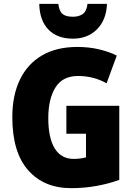

<svg xmlns="http://www.w3.org/2000/svg" viewBox="-20 -968 697 998"><path d="M325 -418H600V-33Q545 -13 481.5 -1.5Q418 10 350 10Q208 10 126 -83.5Q44 -177 44 -359Q44 -472 83.5 -554Q123 -636 198.5 -680Q274 -724 382 -724Q442 -724 495 -711.5Q548 -699 587 -679L534 -535Q467 -573 385 -573Q305 -573 268 -513Q231 -453 231 -354Q231 -251 264.5 -196.5Q298 -142 363 -142Q397 -142 427 -150V-273H325ZM536 -948Q533 -865 484.5 -816Q436 -767 359 -767Q278 -767 232 -814Q186 -861 184 -948H283Q288 -909 305.5 -895Q323 -881 359 -881Q390 -881 410 -895Q430 -909 435 -948Z"/></svg>

Font: Noto Sans Oriya Cond Blk
Style: Regular
Weight: 900
Width: 3
Designer: Amélie Bonet and Sol Matas
Foundry: Google LLC
Version: Version 2.006; ttfautohint (v1.8.4.7-5d5b)